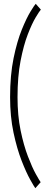

<svg xmlns="http://www.w3.org/2000/svg" viewBox="-20 -773 248 1008"><path d="M165.5 215Q159.5 207.5 138.8 170.5Q118 133.5 93.5 70.8Q69 8 51 -76.5Q33 -161 33 -263Q33 -378.5 51.2 -467.2Q69.5 -556 94.5 -617.5Q119.5 -679 140.5 -713Q161.5 -747 167.5 -753L194.5 -722.5Q187 -714.5 167.5 -682Q148 -649.5 126 -592.8Q104 -536 88 -453.8Q72 -371.5 72 -263Q72 -166.5 88.2 -88Q104.5 -9.5 126.8 48.5Q149 106.5 168.2 141Q187.5 175.5 193.5 183.5Z"/></svg>

Font: Imbue Thin 10pt
Style: Regular
Weight: 400
Version: Version 1.102